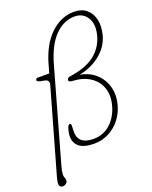

<svg xmlns="http://www.w3.org/2000/svg" viewBox="-170 -800 840 1058"><g transform="rotate(-20 250.0 -270.5)"><path d="M-2.5 112.5 136 -375.5Q144.5 -404 118.5 -410L92.5 -415Q71.5 -420 73 -429Q75 -438.5 86.5 -438.5H153L165.5 -482.5Q195 -591.5 257 -651.5Q319 -711.5 396.5 -711.5Q440.5 -711.5 468.5 -688.2Q496.5 -665 505.5 -625Q514.5 -585 501.5 -535Q485 -473.5 432.5 -431Q380 -388.5 307.5 -374.5Q362.5 -365 399 -332Q435.5 -299 449 -250.5Q462.5 -202 447.5 -146Q436 -102.5 408.8 -67.2Q381.5 -32 342 -11Q302.5 10 254.5 10Q186 10 158.8 -20.8Q131.5 -51.5 145 -106Q150 -126.5 154.2 -132.2Q158.5 -138 163 -138Q172.5 -138 171.5 -124L170.5 -98.5Q165.5 -16 260 -16Q318 -16 359.5 -53.8Q401 -91.5 418 -153.5Q433 -209.5 417.5 -254.2Q402 -299 361.2 -326Q320.5 -353 259 -356Q235.5 -357 238 -370.5Q240 -382 253.5 -384Q350.5 -397.5 402.5 -438Q454.5 -478.5 472 -543Q489 -606 464.5 -646Q440 -686 390.5 -686Q326.5 -686 274.8 -633.5Q223 -581 193.5 -475L39.5 71Q36.5 81.5 35 90.8Q33.5 100 33 111.5Q33 123 36.5 130Q40 137 40 147Q40 157.5 31.2 164.5Q22.5 171.5 10 171.5Q-3.5 171.5 -7.8 158.5Q-12 145.5 -2.5 112.5Z"/></g></svg>

Font: Fraunces 72pt S100 Thin
Style: Italic
Weight: 100
Italic angle: -16°
Version: Version 1.000; ttfautohint (v1.8.3)